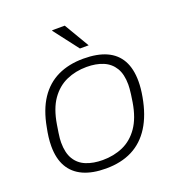

<svg xmlns="http://www.w3.org/2000/svg" viewBox="-133 -831 876 951"><g transform="rotate(-20 305.0 -355.5)"><path d="M265 12Q194 12 145.5 -10Q97 -32 72 -75.5Q47 -119 47 -184Q47 -208 50 -232Q53 -256 58 -280Q74 -368 112 -425Q150 -482 208.5 -510Q267 -538 344 -538Q417 -538 465.5 -516Q514 -494 538.5 -450Q563 -406 563 -339Q563 -321 561 -301Q559 -281 555 -259Q539 -169 501 -108.5Q463 -48 404 -18Q345 12 265 12ZM264 -33Q323 -33 371.5 -54.5Q420 -76 453.5 -124Q487 -172 500 -251Q504 -275 506 -291.5Q508 -308 509 -319.5Q510 -331 510 -341Q510 -396 489.5 -429.5Q469 -463 432 -478.5Q395 -494 345 -494Q287 -494 238.5 -472.5Q190 -451 156.5 -403.5Q123 -356 110 -276Q106 -251 103.5 -234.5Q101 -218 100 -206.5Q99 -195 99 -185Q99 -130 119.5 -96.5Q140 -63 177.5 -48Q215 -33 264 -33ZM346 -591 247 -720 248 -723H314L392 -591Z"/></g></svg>

Font: Archivo SemiExpanded Thin
Style: Italic
Weight: 250
Width: 6
Italic angle: -10°
Designer: Hector Gatti
Foundry: Omnibus-Type
Version: Version 2.001